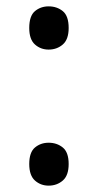

<svg xmlns="http://www.w3.org/2000/svg" viewBox="-20 -570 308 604"><path d="M72 -54Q72 -91 90 -106Q108 -121 133 -121Q159 -121 177.5 -106Q196 -91 196 -54Q196 -18 177.5 -2Q159 14 133 14Q108 14 90 -2Q72 -18 72 -54ZM72 -482Q72 -520 90 -535Q108 -550 133 -550Q159 -550 177.5 -535Q196 -520 196 -482Q196 -446 177.5 -430Q159 -414 133 -414Q108 -414 90 -430Q72 -446 72 -482Z"/></svg>

Font: Noto Sans Vithkuqi
Style: Regular
Weight: 400
Version: Version 1.001